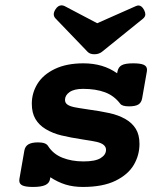

<svg xmlns="http://www.w3.org/2000/svg" viewBox="-20 -704 640 734"><path d="M509.3 -683.1Q521.5 -683.1 530.8 -666Q535.6 -656.2 535.6 -649.4Q535.6 -640.1 526.9 -632.8L369.1 -505.4Q357.4 -496.6 340.8 -496.6Q324.2 -496.6 315.4 -505.4L192.9 -632.8Q185.5 -640.1 185.5 -649.9Q185.5 -657.7 191.9 -668Q201.7 -683.6 215.3 -683.6Q221.2 -683.6 227.1 -680.7L351.6 -615.2L499.5 -680.7Q505.4 -683.1 509.3 -683.1ZM542 -437.5Q542 -433.6 541.5 -431.2L523.4 -328.1Q520.5 -311.5 508.8 -304.4Q497.1 -297.4 473.1 -297.4Q446.8 -297.4 439.5 -307.6Q416 -338.4 381.1 -351.3Q346.2 -364.3 297.4 -364.3Q263.7 -364.3 246.1 -352.1Q228.5 -339.8 228.5 -322.3Q228.5 -311 237.1 -304.7Q245.6 -298.3 263.2 -294.4Q273.9 -292 313.5 -286.1Q363.3 -279.3 397.9 -271.7Q432.6 -264.2 460 -248.5Q485.4 -233.9 499.3 -211.2Q513.2 -188.5 513.2 -153.8Q513.2 -110.8 491.5 -73.7Q469.7 -36.6 421.4 -12.9Q373 10.7 296.9 10.7Q260.3 10.7 230.5 1.5Q200.7 -7.8 172.4 -26.4L171.4 -20Q168.9 -3.9 153.3 3.4Q137.7 10.7 106.4 10.7Q78.6 10.7 66.2 5.1Q53.7 -0.5 53.7 -13.7Q53.7 -17.6 54.2 -20L73.2 -128.9Q76.2 -145 88.9 -152.3Q101.6 -159.7 125.5 -159.7Q155.3 -159.7 163.6 -146Q183.1 -115.2 218.5 -101.1Q253.9 -86.9 299.3 -86.9Q344.2 -86.9 364.7 -99.6Q385.3 -112.3 385.3 -131.3Q385.3 -153.3 349.6 -161.6Q337.4 -164.6 298.8 -170.4Q248 -178.2 214.8 -186.3Q181.6 -194.3 154.8 -210.4Q129.4 -225.6 115.5 -249Q101.6 -272.5 101.6 -307.6Q101.6 -348.6 123.3 -383.8Q145 -418.9 189.7 -440.4Q234.4 -461.9 298.8 -461.9Q374.5 -461.9 427.7 -423.8L429.2 -431.2Q432.6 -447.8 445.6 -454.8Q458.5 -461.9 489.3 -461.9Q517.1 -461.9 529.5 -456.3Q542 -450.7 542 -437.5Z"/></svg>

Font: Courier Prime
Style: Bold Italic
Weight: 700
Italic angle: -10°
Designer: Alan Dague-Greene
Foundry: Quote-Unquote Apps
Version: Version 3.018